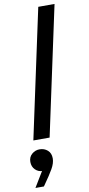

<svg xmlns="http://www.w3.org/2000/svg" viewBox="-121 -801 519 1116"><g transform="rotate(-10 139.0 -243.0)"><path d="M125 0H29L192 -760H288ZM43 274H-7L67 152L76 178Q70 181 64.5 182.5Q59 184 52 184Q26 184 8 166Q-10 148 -10 120Q-10 91 10 74Q30 57 55 57Q83 57 102.5 74Q122 91 122 122Q122 150 103 183Q84 216 50 264Z"/></g></svg>

Font: Be Vietnam Pro Variable Thin
Style: Italic
Weight: 100
Italic angle: -12°
Designer: Lam Bao, Tony Le, Vietanh Nguyen
Foundry: Yellow Type Foundry
Version: Version 1.002